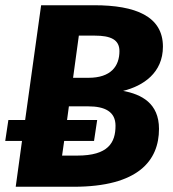

<svg xmlns="http://www.w3.org/2000/svg" viewBox="-22 -713 660 733"><path d="M448 -366C525 -385 600 -435 600 -535C600 -651 495 -693 338 -693H135L74 -255H10L-2 -175H62L38 0H259C506 0 585 -100 585 -221C585 -319 518 -353 448 -366ZM316 -416H257L279 -577H340C400 -577 434 -562 434 -518C434 -460 401 -416 316 -416ZM273 -119H215L223 -175H337L349 -255H234L241 -307H315C378 -307 419 -287 419 -233C419 -168 391 -119 273 -119Z"/></svg>

Font: Fira Sans
Style: Bold Italic
Weight: 700
Italic angle: -8°
Designer: bBox Type GmbH & Carrois Corporate GbR & Edenspiekermann AG
Foundry: bBox Type GmbH & Carrois Corporate GbR & Edenspiekermann AG
Version: Version 4.301;PS 004.301;hotconv 1.0.88;makeotf.lib2.5.64775